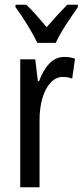

<svg xmlns="http://www.w3.org/2000/svg" viewBox="-20 -786 347 806"><path d="M249 -547Q273 -547 295 -540L283 -456Q266 -463 243 -463Q215 -463 192.5 -439Q170 -415 158 -374Q146 -333 146 -280V0H65V-537H128L139 -445H144Q161 -492 187.5 -519.5Q214 -547 249 -547ZM137 -606Q121 -639 96 -680Q71 -721 45 -756V-766H90Q109 -749 131.5 -723.5Q154 -698 176 -672Q202 -702 219.5 -721Q237 -740 262 -766H307V-756Q285 -725 257.5 -683Q230 -641 214 -606Z"/></svg>

Font: Noto Sans Bengali UI ExtraCondensed
Style: Regular
Weight: 400
Width: 2
Designer: Jelle Bosma - Monotype Design Team
Foundry: Monotype Imaging Inc.
Version: Version 2.003; ttfautohint (v1.8.4.7-5d5b)